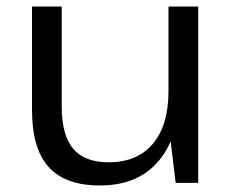

<svg xmlns="http://www.w3.org/2000/svg" viewBox="-20 -560 714 588"><path d="M169 -234Q169 -146 204 -104.5Q239 -63 313 -63Q400 -63 448 -119.5Q496 -176 496 -282L531 -345V-288Q531 -146 467.5 -69Q404 8 286 8Q180 8 129 -48.5Q78 -105 78 -223V-540H169ZM587 0H518L496 -182V-540H587Z"/></svg>

Font: Pathway Extreme 72pt Medium
Style: Regular
Weight: 500
Designer: Eduardo Rodriguez Tunni
Foundry: Eduardo Rodriguez Tunni
Version: Version 1.001;gftools[0.9.26]